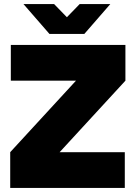

<svg xmlns="http://www.w3.org/2000/svg" viewBox="-20 -920 664 940"><path d="M272 -175H30L352 -525H594ZM30 0V-175H591V0ZM33 -525V-700H594V-525ZM233 -754V-759L370 -900H520L393 -754ZM222 -754 95 -900H245L382 -759V-754Z"/></svg>

Font: Figtree Light Black
Style: Regular
Weight: 900
Version: Version 2.000